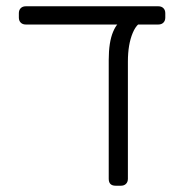

<svg xmlns="http://www.w3.org/2000/svg" viewBox="-20 -591 596 611"><path d="M348 0Q326 0 326 -22V-400Q326 -457 340 -490Q354 -523 371 -523H443Q418 -523 402.5 -486.5Q387 -450 387 -395V-22Q387 -12 381 -6Q375 0 365 0ZM62 -513Q52 -513 46 -519Q40 -525 40 -535V-549Q40 -559 46 -565Q52 -571 62 -571H484Q494 -571 500 -565Q506 -559 506 -549V-535Q506 -525 500 -519Q494 -513 484 -513Z"/></svg>

Font: Rubik Light
Style: Regular
Weight: 300
Designer: Hubert and Fischer
Foundry: Hubert and Fischer
Version: Version 2.300;gftools[0.9.30]